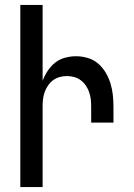

<svg xmlns="http://www.w3.org/2000/svg" viewBox="-20 -755 540 775"><path d="M62 0V-735H152V-429Q160 -450 172.5 -469Q185 -488 202.5 -502Q220 -516 242.5 -522Q265 -528 287 -528Q311 -528 334.5 -521Q358 -514 376 -498.5Q394 -483 406.5 -462Q419 -441 426 -418Q433 -395 435.5 -371.5Q438 -348 438 -324V-260H348V-324Q348 -339 346.5 -353.5Q345 -368 340 -382.5Q335 -397 326.5 -409.5Q318 -422 306 -431Q294 -440 279.5 -444Q265 -448 250 -448Q235 -448 220.5 -444Q206 -440 194 -431Q182 -422 173.5 -409.5Q165 -397 160 -382.5Q155 -368 153.5 -353.5Q152 -339 152 -324V0Z"/></svg>

Font: Iosevka Term Curly Medium
Style: Regular
Weight: 500
Designer: Belleve Invis
Foundry: Belleve Invis
Version: Version 32.3.0